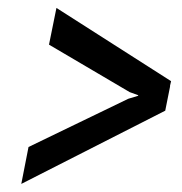

<svg xmlns="http://www.w3.org/2000/svg" viewBox="-20 -554 454 480"><path d="M102.5 -442.4 121.1 -534.2 407.7 -351.1 404.8 -338.4H405.3L393.1 -277.3L33.2 -94.2L51.3 -186.5L300.8 -307.1L325.2 -314.5L325.7 -315.9L304.2 -323.7Z"/></svg>

Font: RobotoCondensed-Italic
Style: Italic
Weight: 400
Designer: Google
Version: Version 1.200311; 2013